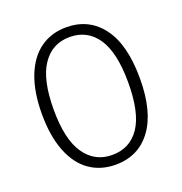

<svg xmlns="http://www.w3.org/2000/svg" viewBox="-128 -807 879 929"><g transform="rotate(-20 312.0 -342.5)"><path d="M564 -342Q564 -171 497 -80Q430 11 312 11Q236 11 179 -28.5Q122 -68 90.5 -147.5Q59 -227 59 -341Q59 -455 90.5 -535Q122 -615 179 -655.5Q236 -696 312 -696Q429 -696 496.5 -606Q564 -516 564 -342ZM120 -341Q120 -188 171.5 -113.5Q223 -39 312 -39Q404 -39 454 -113Q504 -187 504 -342Q504 -497 453.5 -571.5Q403 -646 312 -646Q222 -646 171 -571Q120 -496 120 -341Z"/></g></svg>

Font: Fira Sans Condensed Light
Style: Regular
Weight: 300
Width: 3
Designer: bBox Type GmbH & Carrois Corporate GbR & Edenspiekermann AG
Foundry: bBox Type GmbH & Carrois Corporate GbR & Edenspiekermann AG
Version: Version 4.301